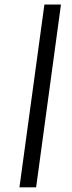

<svg xmlns="http://www.w3.org/2000/svg" viewBox="-20 -819 315 838"><path d="M64.9 -1.5 173.8 -799.3H246.1L137.7 -1.5Z"/></svg>

Font: HaufeMerriweatherSansLt
Style: Italic
Weight: 300
Designer: Eben Sorkin ( eben@eyebytes.com )
Foundry: Eben Sorkin
Version: Version 1.56